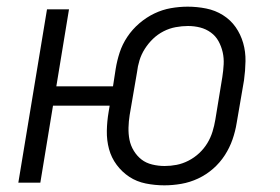

<svg xmlns="http://www.w3.org/2000/svg" viewBox="-20 -548 840 576"><path d="M473 8Q445 8 417.5 2.5Q390 -3 368 -17.5Q346 -32 330 -53.5Q314 -75 307 -101Q300 -127 300.5 -155.5Q301 -184 306 -213L309 -231H139L101 0H35L121 -520H187L149 -289H319L327 -341Q331 -366 339 -390.5Q347 -415 362 -437.5Q377 -460 398 -478Q419 -496 443 -507.5Q467 -519 492.5 -523.5Q518 -528 543 -528Q571 -528 598.5 -522.5Q626 -517 649 -502.5Q672 -488 687 -466.5Q702 -445 709.5 -419Q717 -393 716.5 -364.5Q716 -336 712 -307L690 -179Q686 -154 677.5 -129.5Q669 -105 654.5 -82.5Q640 -60 619.5 -42Q599 -24 574.5 -12.5Q550 -1 524 3.5Q498 8 473 8ZM474 -50Q492 -50 510 -53.5Q528 -57 545.5 -66Q563 -75 577.5 -88.5Q592 -102 602 -118.5Q612 -135 617.5 -153Q623 -171 626 -189L647 -317Q650 -336 651 -355Q652 -374 648 -391.5Q644 -409 635.5 -424.5Q627 -440 612.5 -450.5Q598 -461 580.5 -465.5Q563 -470 544 -470Q526 -470 507 -466.5Q488 -463 470.5 -454Q453 -445 439 -431.5Q425 -418 414.5 -401.5Q404 -385 398.5 -367Q393 -349 391 -331L369 -203Q366 -184 365.5 -165Q365 -146 368.5 -128.5Q372 -111 381.5 -95.5Q391 -80 404.5 -69.5Q418 -59 436.5 -54.5Q455 -50 474 -50Z"/></svg>

Font: Iosevka Aile Light Oblique
Style: Regular
Weight: 300
Italic angle: -9°
Designer: Belleve Invis
Foundry: Belleve Invis
Version: Version 31.1.0; ttfautohint (v1.8.4)